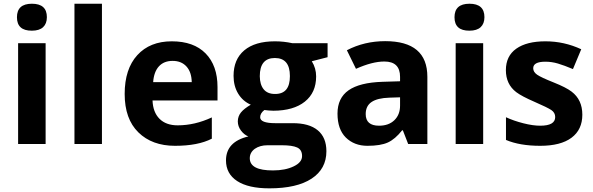

<svg xmlns="http://www.w3.org/2000/svg" viewBox="-20 -780 3212 1040"><path d="M227.1 0H78.1V-545.9H227.1ZM233.9 -687Q233.9 -651.9 213.4 -632.8Q192.9 -613.8 152.8 -613.8Q71.8 -613.3 71.8 -686.5Q71.8 -759.8 152.8 -759.8Q233.9 -759.8 233.9 -687Z M532.2 0H383.3V-759.8H532.2Z M809.6 -335H1018.6Q1017.6 -389.6 990 -419.9Q962.4 -450.2 915 -450.2Q867.7 -450.2 840.6 -420.4Q813.5 -390.6 809.6 -335ZM1158.2 -308.1V-235.8H806.2Q808.6 -171.9 844 -136.5Q879.4 -101.1 942.4 -101.1Q1035.2 -101.1 1127.4 -144V-28.8Q1052.2 9.8 928 9.8Q803.7 9.8 729.5 -63Q655.3 -135.7 655.3 -271Q655.3 -406.2 723.6 -481.2Q792 -556.2 910.6 -556.2Q1029.3 -556.2 1093.8 -490.5Q1158.2 -424.8 1158.2 -308.1Z M1333 77.1Q1333 143.6 1459 143.1Q1525.4 143.1 1570.8 121.1Q1616.2 99.6 1616.2 65.4Q1616.2 31.2 1589.8 19Q1563.5 6.8 1506.3 6.8H1429.2Q1388.2 6.8 1360.4 25.9Q1333 45.9 1333 77.1ZM1469.7 -271Q1550.8 -270.5 1550.3 -368.2Q1550.3 -465.8 1468.8 -465.8Q1387.2 -465.8 1387.2 -367.2Q1387.7 -321.8 1408.2 -296.4Q1428.7 -271 1469.7 -271ZM1469.2 -556.2Q1517.6 -556.2 1564 -545.9H1754.4V-470.2L1668.9 -448.2Q1692.4 -410.6 1692.4 -366.2Q1692.4 -278.3 1631.3 -229.5Q1570.3 -180.7 1460.9 -180.2L1434.1 -181.6L1412.1 -184.1Q1389.2 -166.5 1389.2 -145Q1389.2 -112.8 1471.2 -112.8H1564Q1654.3 -113.3 1701.2 -74.2Q1748 -35.2 1748 39.1Q1748 134.8 1668 187.5Q1587.9 240.2 1439 240.2Q1325.2 240.2 1264.6 200.7Q1204.1 161.1 1204.1 88.9Q1204.1 -12.2 1325.2 -41Q1302.7 -49.8 1285.2 -72.8Q1268.1 -95.7 1268.1 -123Q1268.6 -150.4 1285.2 -170.9Q1301.8 -191.4 1338.4 -212.9Q1294.9 -231.9 1270 -272.9Q1245.1 -314 1245.1 -369.1Q1245.1 -458.5 1303.2 -507.3Q1361.3 -556.2 1469.2 -556.2Z M1960.9 -162.1Q1960.9 -99.1 2033.2 -99.1Q2085.4 -99.1 2116.2 -128.9Q2147 -158.7 2147 -208V-252.9L2089.4 -251Q2024.4 -249 1992.7 -227.5Q1960.9 -206.1 1960.9 -162.1ZM2066.4 -557.1Q2294.9 -557.1 2294.9 -363.8V0H2190.9L2162.1 -74.2H2158.2Q2120.6 -26.4 2081.1 -8.3Q2041.5 9.8 1970.2 9.8Q1898.9 9.8 1853 -35.2Q1808.1 -80.1 1808.1 -164.6Q1808.1 -249 1868.2 -291Q1928.2 -333 2052.2 -336.9L2147 -339.8V-363.8Q2147 -446.8 2062 -446.8Q1996.6 -446.8 1908.2 -407.2L1858.9 -507.8Q1953.6 -557.1 2066.4 -557.1Z M2597.2 0H2448.2V-545.9H2597.2ZM2604 -687Q2604 -651.9 2583.5 -632.8Q2563 -613.8 2522.9 -613.8Q2441.9 -613.3 2441.9 -686.5Q2441.9 -759.8 2522.9 -759.8Q2604 -759.8 2604 -687Z M2906.2 -99.1Q2987.3 -99.1 2987.3 -146Q2987.3 -169.9 2966.1 -184.1Q2944.8 -198.2 2875.5 -228.3Q2806.2 -258.3 2776.4 -280.8Q2720.2 -323.7 2720.2 -400.1Q2720.2 -476.6 2776.6 -516.4Q2833 -556.2 2934.6 -556.2Q3036.1 -556.2 3128.4 -513.2L3083.5 -405.8Q3036.1 -425.8 3002.2 -435.8Q2968.3 -445.8 2934.1 -445.8Q2868.2 -445.8 2868.2 -410.2Q2868.2 -390.1 2889.6 -375.2Q2911.1 -360.4 2978.8 -333.5Q3046.4 -306.6 3076.2 -283.7Q3134.3 -239.7 3134.3 -158.7Q3134.3 -77.6 3075.7 -33.9Q3017.1 9.8 2906.2 9.8Q2795.4 9.8 2720.7 -22V-145Q2762.7 -125.5 2814.7 -112.3Q2866.7 -99.1 2906.2 -99.1Z"/></svg>

Font: OpenSansHebrew-Bold
Style: Bold
Weight: 700
Foundry: Ascender Corporation, Yanek Iontef
Version: Version 2.001;PS 002.001;hotconv 1.0.70;makeotf.lib2.5.58329